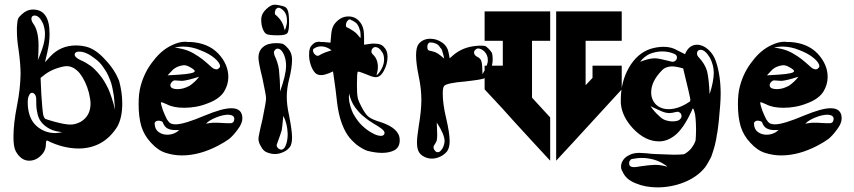

<svg xmlns="http://www.w3.org/2000/svg" viewBox="-20 -729 3623 815"><path d="M382.8 -480.5C397.5 -469.7 410.2 -457 419.9 -441.4C430.7 -425.8 438.5 -412.1 443.4 -398.4C449.2 -386.7 454.1 -371.1 458 -351.6C461.9 -334 464.8 -314.5 465.8 -293.9L468.8 -262.7C460 -297.9 450.2 -328.1 439.5 -352.5C427.7 -377 415 -397.5 402.3 -412.1C389.6 -427.7 377 -440.4 365.2 -449.2C352.5 -458 338.9 -466.8 322.3 -473.6C305.7 -481.4 296.9 -489.3 296.9 -498C297.9 -505.9 303.7 -509.8 315.4 -509.8H317.4C335.9 -509.8 358.4 -500 382.8 -480.5ZM120.1 -688.5C102.5 -688.5 86.9 -681.6 73.2 -668.9C63.5 -660.2 57.6 -653.3 56.6 -648.4C54.7 -643.6 52.7 -631.8 51.8 -613.3V-597.7C51.8 -576.2 53.7 -549.8 58.6 -519.5C64.5 -478.5 67.4 -443.4 67.4 -414.1C66.4 -371.1 61.5 -327.1 52.7 -283.2C42 -229.5 37.1 -184.6 37.1 -148.4C37.1 -120.1 40 -99.6 46.9 -86.9C61.5 -60.5 81.1 -46.9 103.5 -46.9C122.1 -46.9 138.7 -53.7 153.3 -68.4C168 -82 174.8 -98.6 174.8 -117.2C174.8 -122.1 175.8 -125 175.8 -128.9C177.7 -130.9 178.7 -132.8 179.7 -132.8C223.6 -110.4 269.5 -98.6 315.4 -98.6C385.7 -99.6 440.4 -130.9 478.5 -192.4C492.2 -217.8 499 -250 499 -290C499 -322.3 494.1 -354.5 485.4 -386.7C472.7 -418 453.1 -448.2 425.8 -476.6C399.4 -505.9 373 -523.4 347.7 -530.3C332 -534.2 317.4 -536.1 302.7 -536.1C258.8 -536.1 222.7 -520.5 193.4 -489.3L170.9 -464.8L181.6 -509.8V-511.7C187.5 -536.1 190.4 -560.5 190.4 -585.9C190.4 -654.3 167 -688.5 120.1 -688.5ZM121.1 -628.9C116.2 -635.7 113.3 -642.6 113.3 -649.4C113.3 -658.2 118.2 -663.1 127 -663.1C140.6 -663.1 152.3 -651.4 163.1 -627.9C168 -613.3 170.9 -599.6 170.9 -585C170.9 -565.4 167 -543.9 159.2 -521.5C152.3 -502.9 146.5 -486.3 140.6 -473.6C140.6 -474.6 140.6 -475.6 140.6 -476.6C141.6 -478.5 141.6 -480.5 141.6 -481.4C142.6 -498 143.6 -514.6 143.6 -531.2V-536.1C143.6 -578.1 135.7 -609.4 121.1 -628.9ZM263.7 -448.2C283.2 -448.2 301.8 -437.5 318.4 -418C335 -396.5 348.6 -369.1 357.4 -335C362.3 -314.5 364.3 -299.8 364.3 -289.1C364.3 -254.9 350.6 -228.5 322.3 -211.9C307.6 -204.1 293 -200.2 279.3 -200.2C263.7 -200.2 242.2 -204.1 212.9 -211.9C190.4 -217.8 176.8 -222.7 171.9 -224.6C168 -228.5 165 -234.4 163.1 -243.2C160.2 -260.7 158.2 -290 155.3 -330.1L152.3 -398.4L170.9 -413.1C182.6 -421.9 198.2 -430.7 216.8 -437.5C236.3 -444.3 252 -448.2 263.7 -448.2ZM99.6 -266.6C98.6 -273.4 97.7 -283.2 97.7 -293.9C97.7 -307.6 99.6 -318.4 103.5 -324.2C106.4 -332 111.3 -335 116.2 -335C121.1 -335 125 -332 128.9 -327.1C131.8 -322.3 133.8 -315.4 133.8 -307.6V-304.7C133.8 -292 133.8 -281.2 134.8 -271.5C135.7 -262.7 137.7 -252 140.6 -240.2C144.5 -227.5 149.4 -217.8 156.2 -210C162.1 -202.1 170.9 -194.3 181.6 -187.5C193.4 -179.7 208 -173.8 224.6 -170.9C233.4 -169.9 239.3 -168.9 244.1 -168C230.5 -165 220.7 -164.1 214.8 -164.1C186.5 -164.1 162.1 -172.9 140.6 -189.5C118.2 -207 104.5 -232.4 99.6 -266.6Z M652.3 -216.8C657.2 -216.8 661.1 -215.8 666 -213.9C669.9 -211.9 671.9 -210 671.9 -207C676.8 -195.3 683.6 -187.5 691.4 -183.6C700.2 -178.7 711.9 -176.8 726.6 -176.8H741.2C726.6 -164.1 710 -157.2 689.5 -157.2C675.8 -157.2 664.1 -161.1 654.3 -168C643.6 -174.8 637.7 -186.5 636.7 -201.2C635.7 -206.1 636.7 -209 640.6 -212.9C642.6 -214.8 647.5 -216.8 652.3 -216.8ZM854.5 -204.1C863.3 -213.9 877.9 -222.7 897.5 -230.5C917 -238.3 934.6 -242.2 949.2 -242.2C965.8 -241.2 974.6 -235.4 974.6 -224.6C974.6 -219.7 972.7 -214.8 970.7 -210.9C966.8 -208 963.9 -206.1 960 -206.1H949.2C944.3 -206.1 935.5 -206.1 923.8 -207C911.1 -208 901.4 -208 894.5 -208C885.7 -208 878.9 -208 874 -207C866.2 -206.1 859.4 -205.1 854.5 -204.1ZM825.2 -403.3C814.5 -388.7 800.8 -376 785.2 -365.2C767.6 -355.5 751 -350.6 733.4 -350.6C726.6 -350.6 720.7 -351.6 713.9 -353.5C707 -356.4 703.1 -360.4 703.1 -367.2C703.1 -372.1 705.1 -376 709 -380.9C713.9 -385.7 717.8 -387.7 721.7 -387.7H722.7C739.3 -386.7 750 -385.7 752.9 -385.7C767.6 -386.7 792 -392.6 825.2 -403.3ZM744.1 -449.2C752 -451.2 757.8 -452.1 761.7 -452.1C767.6 -452.1 775.4 -450.2 784.2 -445.3C798.8 -437.5 806.6 -431.6 806.6 -426.8C806.6 -419.9 784.2 -415 740.2 -412.1L691.4 -409.2L708 -426.8C716.8 -437.5 729.5 -445.3 744.1 -449.2ZM721.7 -526.4C731.4 -529.3 743.2 -531.2 757.8 -531.2C781.2 -531.2 805.7 -526.4 831.1 -515.6C856.4 -505.9 877 -494.1 891.6 -481.4C906.2 -468.8 914.1 -457 914.1 -448.2C914.1 -444.3 912.1 -441.4 908.2 -438.5C905.3 -435.5 902.3 -434.6 898.4 -434.6C890.6 -435.5 883.8 -438.5 878.9 -443.4C860.4 -460 846.7 -471.7 837.9 -478.5C828.1 -486.3 815.4 -494.1 800.8 -502.9C785.2 -511.7 769.5 -517.6 752.9 -521.5C740.2 -524.4 730.5 -526.4 721.7 -526.4ZM789.1 -550.8C785.2 -550.8 781.2 -550.8 775.4 -550.8C771.5 -551.8 767.6 -551.8 765.6 -551.8C749 -551.8 730.5 -546.9 711.9 -538.1C681.6 -524.4 654.3 -502 630.9 -470.7C605.5 -439.5 587.9 -404.3 577.1 -364.3C571.3 -343.8 568.4 -317.4 568.4 -287.1C568.4 -250 572.3 -218.8 580.1 -192.4C587.9 -167 601.6 -143.6 621.1 -123C640.6 -101.6 661.1 -86.9 683.6 -80.1C705.1 -73.2 727.5 -69.3 752 -69.3C801.8 -69.3 852.5 -83 905.3 -110.4C925.8 -121.1 941.4 -130.9 953.1 -139.6C963.9 -148.4 976.6 -162.1 989.3 -179.7C1002 -196.3 1008.8 -211.9 1008.8 -226.6C1008.8 -254.9 993.2 -269.5 962.9 -269.5H960.9C935.5 -269.5 898.4 -258.8 848.6 -238.3C791 -213.9 750 -201.2 725.6 -201.2C715.8 -201.2 708 -203.1 703.1 -206.1C698.2 -209 693.4 -214.8 688.5 -222.7C683.6 -231.4 678.7 -244.1 671.9 -259.8C666 -277.3 663.1 -288.1 663.1 -293C663.1 -293.9 663.1 -293.9 664.1 -294.9C665 -295.9 673.8 -293 688.5 -286.1C707 -276.4 731.4 -271.5 761.7 -271.5C795.9 -271.5 830.1 -277.3 863.3 -291C895.5 -302.7 918.9 -320.3 931.6 -340.8C943.4 -360.4 949.2 -380.9 949.2 -402.3C949.2 -438.5 934.6 -471.7 906.2 -502C877 -532.2 837.9 -547.9 789.1 -550.8Z M1182.6 -237.3C1194.3 -214.8 1200.2 -189.5 1201.2 -160.2C1201.2 -141.6 1198.2 -125 1193.4 -113.3C1188.5 -99.6 1181.6 -93.8 1173.8 -93.8C1170.9 -93.8 1167 -94.7 1163.1 -97.7C1154.3 -104.5 1152.3 -111.3 1156.2 -119.1C1167 -147.5 1172.9 -167 1175.8 -175.8C1177.7 -185.5 1179.7 -206.1 1182.6 -237.3ZM1145.5 -493.2C1144.5 -496.1 1143.6 -500 1142.6 -504.9C1142.6 -509.8 1144.5 -513.7 1147.5 -517.6C1150.4 -520.5 1154.3 -522.5 1158.2 -522.5C1170.9 -522.5 1181.6 -509.8 1189.5 -485.4C1192.4 -475.6 1194.3 -463.9 1194.3 -449.2C1194.3 -423.8 1185.5 -387.7 1168.9 -340.8C1168.9 -375 1167 -405.3 1164.1 -433.6C1161.1 -455.1 1154.3 -474.6 1145.5 -493.2ZM1077.1 -483.4C1077.1 -472.7 1082 -444.3 1093.8 -397.5C1103.5 -350.6 1109.4 -322.3 1109.4 -311.5C1109.4 -299.8 1103.5 -269.5 1093.8 -220.7C1082 -172.9 1077.1 -145.5 1077.1 -140.6C1077.1 -129.9 1080.1 -119.1 1087.9 -107.4C1093.8 -94.7 1102.5 -86.9 1111.3 -83C1123 -78.1 1134.8 -75.2 1146.5 -75.2C1159.2 -75.2 1171.9 -78.1 1183.6 -84C1195.3 -88.9 1204.1 -96.7 1210.9 -105.5C1216.8 -114.3 1219.7 -127 1219.7 -146.5C1219.7 -164.1 1215.8 -195.3 1207 -239.3C1200.2 -269.5 1197.3 -294.9 1197.3 -318.4C1197.3 -339.8 1200.2 -365.2 1207 -391.6C1215.8 -425.8 1219.7 -453.1 1219.7 -475.6C1219.7 -496.1 1212.9 -513.7 1199.2 -527.3C1191.4 -536.1 1184.6 -541 1179.7 -543C1173.8 -544.9 1165 -545.9 1153.3 -545.9C1128.9 -545.9 1109.4 -541 1096.7 -529.3C1084 -519.5 1077.1 -503.9 1077.1 -483.4ZM1148.4 -667C1147.5 -669.9 1146.5 -671.9 1146.5 -673.8C1146.5 -678.7 1148.4 -683.6 1150.4 -689.5C1154.3 -693.4 1158.2 -696.3 1163.1 -696.3C1169.9 -695.3 1177.7 -690.4 1185.5 -681.6C1194.3 -671.9 1198.2 -658.2 1198.2 -641.6C1198.2 -635.7 1198.2 -630.9 1197.3 -627.9C1195.3 -616.2 1192.4 -607.4 1188.5 -600.6C1183.6 -625 1173.8 -643.6 1158.2 -658.2C1157.2 -659.2 1156.2 -661.1 1154.3 -662.1C1151.4 -664.1 1149.4 -666 1148.4 -667ZM1145.5 -709C1134.8 -709 1124 -703.1 1111.3 -691.4C1098.6 -679.7 1091.8 -668 1089.8 -656.2C1088.9 -653.3 1088.9 -648.4 1088.9 -643.6C1088.9 -630.9 1090.8 -618.2 1095.7 -605.5C1100.6 -593.8 1105.5 -586.9 1112.3 -584C1119.1 -581.1 1134.8 -579.1 1159.2 -579.1C1180.7 -579.1 1194.3 -582 1199.2 -587.9C1204.1 -592.8 1207 -607.4 1207 -631.8C1207 -659.2 1205.1 -677.7 1201.2 -685.5C1198.2 -695.3 1191.4 -700.2 1180.7 -703.1C1167 -707 1155.3 -709 1145.5 -709Z M1461.9 -332C1466.8 -310.5 1474.6 -291 1487.3 -273.4C1500 -256.8 1512.7 -242.2 1526.4 -232.4C1540 -220.7 1553.7 -211.9 1566.4 -204.1C1580.1 -196.3 1590.8 -189.5 1599.6 -182.6C1608.4 -175.8 1612.3 -169.9 1612.3 -165C1612.3 -162.1 1611.3 -160.2 1610.4 -158.2C1607.4 -154.3 1603.5 -152.3 1596.7 -152.3C1586.9 -152.3 1574.2 -156.2 1560.5 -164.1C1544.9 -171.9 1531.2 -182.6 1516.6 -196.3C1502 -210 1490.2 -227.5 1478.5 -248C1468.8 -269.5 1461.9 -292 1460.9 -314.5ZM1561.5 -499C1558.6 -502 1556.6 -505.9 1556.6 -510.7C1556.6 -515.6 1558.6 -520.5 1561.5 -523.4C1564.5 -527.3 1569.3 -529.3 1574.2 -529.3C1584 -528.3 1592.8 -522.5 1600.6 -509.8C1607.4 -502 1610.4 -490.2 1610.4 -475.6C1610.4 -462.9 1606.4 -449.2 1599.6 -436.5C1592.8 -423.8 1585.9 -415 1578.1 -409.2C1582 -422.9 1584 -434.6 1584 -445.3C1584 -467.8 1576.2 -486.3 1561.5 -499ZM1342.8 -532.2C1353.5 -532.2 1365.2 -529.3 1377 -522.5C1381.8 -519.5 1384.8 -516.6 1387.7 -515.6C1377.9 -512.7 1369.1 -509.8 1361.3 -506.8C1353.5 -503.9 1346.7 -500 1341.8 -498C1336.9 -494.1 1333 -493.2 1330.1 -492.2H1328.1C1323.2 -492.2 1319.3 -495.1 1314.5 -500C1310.5 -504.9 1308.6 -510.7 1308.6 -515.6C1308.6 -518.6 1309.6 -521.5 1312.5 -522.5C1321.3 -529.3 1332 -532.2 1342.8 -532.2ZM1452.1 -613.3C1449.2 -614.3 1448.2 -618.2 1448.2 -623C1448.2 -627.9 1450.2 -633.8 1453.1 -638.7C1457 -643.6 1460.9 -646.5 1464.8 -646.5H1467.8C1468.8 -645.5 1470.7 -644.5 1472.7 -642.6C1475.6 -642.6 1479.5 -639.6 1484.4 -636.7C1489.3 -633.8 1494.1 -629.9 1497.1 -625C1500 -620.1 1503.9 -614.3 1505.9 -605.5C1509.8 -597.7 1510.7 -588.9 1510.7 -580.1V-575.2C1510.7 -572.3 1510.7 -569.3 1509.8 -567.4C1502 -577.1 1495.1 -585 1490.2 -589.8C1484.4 -594.7 1475.6 -600.6 1463.9 -607.4ZM1525.4 -574.2C1525.4 -602.5 1519.5 -623 1505.9 -637.7C1494.1 -652.3 1477.5 -659.2 1459 -659.2C1446.3 -659.2 1434.6 -656.2 1423.8 -649.4C1412.1 -641.6 1403.3 -632.8 1396.5 -622.1C1390.6 -611.3 1386.7 -597.7 1385.7 -580.1L1382.8 -547.9L1351.6 -550.8C1348.6 -550.8 1345.7 -550.8 1341.8 -550.8C1338.9 -551.8 1335.9 -551.8 1335 -551.8C1328.1 -551.8 1322.3 -550.8 1318.4 -548.8C1315.4 -547.9 1310.5 -543.9 1305.7 -539.1C1299.8 -533.2 1295.9 -527.3 1294.9 -521.5C1293 -516.6 1292 -507.8 1292 -497.1C1292 -482.4 1293.9 -468.8 1298.8 -454.1C1303.7 -439.5 1309.6 -428.7 1317.4 -419.9C1324.2 -413.1 1333 -410.2 1343.8 -410.2C1352.5 -410.2 1363.3 -413.1 1376 -418L1393.6 -425.8L1399.4 -384.8C1402.3 -367.2 1406.2 -335.9 1411.1 -292C1418 -235.4 1432.6 -190.4 1455.1 -156.2C1464.8 -141.6 1477.5 -128.9 1493.2 -115.2C1508.8 -103.5 1524.4 -93.8 1539.1 -88.9C1562.5 -83 1583 -80.1 1601.6 -80.1C1623 -80.1 1640.6 -84 1655.3 -91.8C1669.9 -100.6 1676.8 -114.3 1676.8 -134.8C1676.8 -167 1650.4 -192.4 1597.7 -210C1571.3 -217.8 1553.7 -225.6 1543 -234.4C1533.2 -243.2 1523.4 -257.8 1512.7 -279.3C1503.9 -295.9 1499 -308.6 1498 -317.4C1496.1 -326.2 1495.1 -343.8 1495.1 -368.2C1495.1 -403.3 1496.1 -421.9 1499 -424.8H1501C1504.9 -424.8 1516.6 -420.9 1536.1 -413.1C1553.7 -405.3 1566.4 -401.4 1574.2 -401.4H1575.2C1587.9 -401.4 1599.6 -410.2 1609.4 -428.7C1620.1 -448.2 1625 -467.8 1625 -488.3C1625 -503.9 1621.1 -517.6 1611.3 -527.3C1603.5 -539.1 1588.9 -543.9 1568.4 -543.9C1561.5 -543.9 1555.7 -543.9 1551.8 -543L1525.4 -539.1Z M1834 -209C1856.4 -174.8 1867.2 -148.4 1867.2 -129.9C1866.2 -113.3 1860.4 -98.6 1849.6 -87.9C1846.7 -85 1842.8 -83 1838.9 -83C1834 -83 1829.1 -85 1826.2 -89.8C1822.3 -93.8 1820.3 -98.6 1820.3 -103.5C1820.3 -107.4 1821.3 -110.4 1822.3 -111.3C1828.1 -120.1 1832 -127 1834 -132.8C1835 -138.7 1835.9 -146.5 1835.9 -157.2C1835.9 -160.2 1835 -176.8 1834 -209ZM2004.9 -488.3C1996.1 -493.2 1992.2 -499 1992.2 -505.9C1992.2 -510.7 1994.1 -514.6 1998 -517.6C2001 -521.5 2005.9 -523.4 2010.7 -523.4C2018.6 -522.5 2027.3 -518.6 2036.1 -510.7C2045.9 -500 2050.8 -488.3 2050.8 -473.6C2050.8 -459 2043 -438.5 2028.3 -414.1C2027.3 -442.4 2026.4 -460.9 2023.4 -468.8C2021.5 -476.6 2015.6 -483.4 2004.9 -488.3ZM1805.7 -548.8C1813.5 -548.8 1820.3 -547.9 1827.1 -544.9C1834 -543 1838.9 -539.1 1842.8 -535.2C1846.7 -529.3 1849.6 -525.4 1853.5 -521.5C1855.5 -517.6 1858.4 -511.7 1859.4 -504.9C1861.3 -498 1862.3 -493.2 1863.3 -491.2C1863.3 -489.3 1864.3 -485.4 1865.2 -480.5C1853.5 -491.2 1843.8 -498 1837.9 -502C1830.1 -506.8 1822.3 -509.8 1813.5 -511.7C1804.7 -512.7 1799.8 -514.6 1796.9 -517.6C1794.9 -519.5 1793.9 -523.4 1793.9 -530.3C1793.9 -535.2 1794.9 -540 1796.9 -543C1799.8 -546.9 1802.7 -548.8 1805.7 -548.8ZM1884.8 -502.9C1881.8 -521.5 1873 -537.1 1857.4 -547.9C1842.8 -558.6 1825.2 -564.5 1806.6 -564.5C1785.2 -564.5 1768.6 -556.6 1756.8 -542C1750 -533.2 1746.1 -516.6 1746.1 -494.1C1746.1 -470.7 1750 -440.4 1757.8 -403.3C1764.6 -370.1 1768.6 -337.9 1768.6 -305.7C1768.6 -272.5 1764.6 -236.3 1757.8 -196.3C1752.9 -164.1 1750 -140.6 1750 -125C1750 -105.5 1752.9 -90.8 1759.8 -81.1C1766.6 -71.3 1777.3 -63.5 1793 -58.6C1799.8 -56.6 1806.6 -55.7 1813.5 -55.7C1825.2 -55.7 1836.9 -58.6 1849.6 -64.5C1861.3 -70.3 1871.1 -78.1 1877.9 -86.9C1884.8 -96.7 1888.7 -111.3 1888.7 -129.9C1888.7 -152.3 1883.8 -184.6 1874 -226.6C1864.3 -266.6 1859.4 -301.8 1859.4 -332C1859.4 -348.6 1861.3 -359.4 1865.2 -364.3C1872.1 -372.1 1901.4 -378.9 1951.2 -382.8C2002 -388.7 2030.3 -392.6 2037.1 -397.5C2045.9 -403.3 2054.7 -414.1 2060.5 -429.7C2068.4 -446.3 2071.3 -461.9 2071.3 -477.5C2071.3 -489.3 2070.3 -498 2068.4 -503.9C2065.4 -508.8 2061.5 -514.6 2054.7 -521.5C2048.8 -527.3 2043.9 -531.2 2041 -533.2C2037.1 -534.2 2031.2 -535.2 2024.4 -535.2C2015.6 -535.2 2008.8 -535.2 2002 -534.2C1963.9 -531.2 1930.7 -517.6 1904.3 -495.1L1888.7 -481.4Z M2037.1 -680.7V-555.7H2114.3V-450.2H2037.1V-349.6L2114.3 -266.6L2123 -256.8L2167 -208L2243.2 -125L2315.4 -46.9V-230.5L2238.3 -314.5V-555.7H2315.4V-680.7ZM2340.8 -680.7V-555.7V-230.5V-46.9L2413.1 -125L2619.1 -349.6V-450.2H2495.1V-398.4L2465.8 -367.2V-555.7H2619.1V-680.7H2465.8Z M2702.1 -58.6C2740.2 -58.6 2774.4 -48.8 2802.7 -29.3C2807.6 -26.4 2810.5 -24.4 2812.5 -21.5C2794.9 -26.4 2777.3 -29.3 2760.7 -29.3C2754.9 -29.3 2745.1 -28.3 2732.4 -27.3C2725.6 -26.4 2715.8 -25.4 2701.2 -23.4C2686.5 -20.5 2676.8 -19.5 2669.9 -19.5H2668.9C2656.2 -20.5 2650.4 -25.4 2650.4 -36.1C2650.4 -41 2651.4 -44.9 2655.3 -48.8C2657.2 -52.7 2662.1 -54.7 2667 -54.7C2681.6 -57.6 2693.4 -58.6 2702.1 -58.6ZM2741.2 -278.3C2762.7 -267.6 2779.3 -260.7 2790 -255.9C2801.8 -251 2812.5 -249 2822.3 -249C2829.1 -249 2838.9 -251 2850.6 -253.9H2853.5C2854.5 -253.9 2855.5 -253.9 2854.5 -254.9C2859.4 -254.9 2863.3 -252.9 2867.2 -250C2871.1 -246.1 2873 -241.2 2873 -236.3C2873 -230.5 2870.1 -225.6 2864.3 -220.7C2857.4 -215.8 2848.6 -213.9 2835.9 -213.9H2834C2823.2 -213.9 2813.5 -215.8 2804.7 -218.8C2795.9 -221.7 2787.1 -227.5 2778.3 -236.3C2769.5 -244.1 2763.7 -250 2758.8 -255.9C2754.9 -259.8 2749 -267.6 2741.2 -278.3ZM2792 -432.6C2800.8 -441.4 2814.5 -446.3 2831.1 -447.3C2843.8 -447.3 2860.4 -444.3 2879.9 -438.5C2900.4 -355.5 2910.2 -311.5 2910.2 -306.6C2910.2 -303.7 2910.2 -300.8 2909.2 -298.8C2877 -276.4 2846.7 -265.6 2818.4 -265.6C2795.9 -265.6 2778.3 -272.5 2764.6 -285.2C2751 -298.8 2744.1 -316.4 2744.1 -336.9C2744.1 -369.1 2759.8 -400.4 2792 -432.6ZM2697.3 -466.8C2708 -481.4 2721.7 -492.2 2737.3 -500C2754.9 -506.8 2772.5 -510.7 2791 -510.7C2807.6 -510.7 2824.2 -507.8 2840.8 -501C2849.6 -497.1 2853.5 -492.2 2853.5 -485.4C2853.5 -480.5 2851.6 -475.6 2848.6 -472.7C2844.7 -468.8 2839.8 -466.8 2835 -466.8C2832 -466.8 2830.1 -466.8 2829.1 -467.8C2797.9 -475.6 2779.3 -479.5 2772.5 -480.5C2767.6 -481.4 2760.7 -481.4 2753.9 -481.4C2739.3 -480.5 2720.7 -475.6 2697.3 -466.8ZM2946.3 -485.4C2941.4 -490.2 2938.5 -496.1 2938.5 -502.9C2938.5 -506.8 2940.4 -509.8 2942.4 -513.7C2946.3 -515.6 2949.2 -517.6 2953.1 -517.6H2954.1C2966.8 -517.6 2979.5 -506.8 2993.2 -484.4C3003.9 -463.9 3009.8 -442.4 3009.8 -419.9C3009.8 -396.5 3003.9 -366.2 2992.2 -329.1C2990.2 -374 2986.3 -406.2 2981.4 -426.8C2975.6 -447.3 2963.9 -466.8 2946.3 -485.4ZM3019.5 -466.8C3012.7 -488.3 3001 -505.9 2985.4 -519.5C2970.7 -532.2 2955.1 -539.1 2938.5 -539.1C2916 -539.1 2898.4 -525.4 2887.7 -499L2856.4 -514.6C2838.9 -525.4 2819.3 -530.3 2796.9 -530.3C2778.3 -530.3 2759.8 -527.3 2741.2 -521.5C2703.1 -508.8 2672.9 -482.4 2649.4 -441.4C2627 -402.3 2615.2 -356.4 2615.2 -306.6V-291C2618.2 -252.9 2635.7 -216.8 2668.9 -181.6C2703.1 -146.5 2739.3 -128.9 2777.3 -128.9C2798.8 -128.9 2819.3 -135.7 2839.8 -150.4C2867.2 -169.9 2892.6 -207 2917 -260.7C2918 -265.6 2919.9 -268.6 2920.9 -268.6C2922.9 -268.6 2924.8 -264.6 2926.8 -257.8C2929.7 -250 2931.6 -239.3 2932.6 -225.6C2933.6 -211.9 2934.6 -197.3 2934.6 -180.7C2934.6 -159.2 2933.6 -143.6 2932.6 -132.8C2928.7 -120.1 2921.9 -109.4 2913.1 -97.7C2904.3 -87.9 2893.6 -79.1 2882.8 -74.2C2873 -73.2 2858.4 -72.3 2839.8 -72.3C2838.9 -72.3 2812.5 -73.2 2760.7 -75.2C2753.9 -75.2 2743.2 -76.2 2727.5 -78.1C2712.9 -79.1 2701.2 -80.1 2694.3 -80.1C2676.8 -80.1 2662.1 -77.1 2650.4 -70.3C2639.6 -65.4 2631.8 -58.6 2626 -50.8C2619.1 -41 2616.2 -32.2 2616.2 -21.5C2616.2 -13.7 2618.2 -6.8 2623 0C2631.8 21.5 2650.4 38.1 2677.7 48.8C2705.1 60.5 2736.3 66.4 2770.5 66.4C2808.6 66.4 2846.7 59.6 2883.8 44.9C2919.9 30.3 2950.2 9.8 2972.7 -18.6C2978.5 -26.4 2983.4 -34.2 2987.3 -42C2992.2 -49.8 2995.1 -56.6 2999 -63.5C3001 -70.3 3004.9 -79.1 3007.8 -89.8C3010.7 -100.6 3013.7 -108.4 3014.6 -113.3C3015.6 -118.2 3017.6 -127 3020.5 -140.6C3022.5 -153.3 3023.4 -162.1 3024.4 -164.1C3025.4 -168 3026.4 -176.8 3028.3 -191.4C3030.3 -206.1 3031.2 -214.8 3031.2 -215.8C3036.1 -265.6 3039.1 -303.7 3039.1 -330.1C3039.1 -382.8 3032.2 -428.7 3019.5 -466.8Z M3196.3 -216.8C3201.2 -216.8 3205.1 -215.8 3210 -213.9C3213.9 -211.9 3215.8 -210 3215.8 -207C3220.7 -195.3 3227.5 -187.5 3235.4 -183.6C3244.1 -178.7 3255.9 -176.8 3270.5 -176.8H3285.2C3270.5 -164.1 3253.9 -157.2 3233.4 -157.2C3219.7 -157.2 3208 -161.1 3198.2 -168C3187.5 -174.8 3181.6 -186.5 3180.7 -201.2C3179.7 -206.1 3180.7 -209 3184.6 -212.9C3186.5 -214.8 3191.4 -216.8 3196.3 -216.8ZM3398.4 -204.1C3407.2 -213.9 3421.9 -222.7 3441.4 -230.5C3460.9 -238.3 3478.5 -242.2 3493.2 -242.2C3509.8 -241.2 3518.6 -235.4 3518.6 -224.6C3518.6 -219.7 3516.6 -214.8 3514.6 -210.9C3510.7 -208 3507.8 -206.1 3503.9 -206.1H3493.2C3488.3 -206.1 3479.5 -206.1 3467.8 -207C3455.1 -208 3445.3 -208 3438.5 -208C3429.7 -208 3422.9 -208 3418 -207C3410.2 -206.1 3403.3 -205.1 3398.4 -204.1ZM3369.1 -403.3C3358.4 -388.7 3344.7 -376 3329.1 -365.2C3311.5 -355.5 3294.9 -350.6 3277.3 -350.6C3270.5 -350.6 3264.6 -351.6 3257.8 -353.5C3251 -356.4 3247.1 -360.4 3247.1 -367.2C3247.1 -372.1 3249 -376 3252.9 -380.9C3257.8 -385.7 3261.7 -387.7 3265.6 -387.7H3266.6C3283.2 -386.7 3293.9 -385.7 3296.9 -385.7C3311.5 -386.7 3335.9 -392.6 3369.1 -403.3ZM3288.1 -449.2C3295.9 -451.2 3301.8 -452.1 3305.7 -452.1C3311.5 -452.1 3319.3 -450.2 3328.1 -445.3C3342.8 -437.5 3350.6 -431.6 3350.6 -426.8C3350.6 -419.9 3328.1 -415 3284.2 -412.1L3235.4 -409.2L3252 -426.8C3260.7 -437.5 3273.4 -445.3 3288.1 -449.2ZM3265.6 -526.4C3275.4 -529.3 3287.1 -531.2 3301.8 -531.2C3325.2 -531.2 3349.6 -526.4 3375 -515.6C3400.4 -505.9 3420.9 -494.1 3435.5 -481.4C3450.2 -468.8 3458 -457 3458 -448.2C3458 -444.3 3456.1 -441.4 3452.1 -438.5C3449.2 -435.5 3446.3 -434.6 3442.4 -434.6C3434.6 -435.5 3427.7 -438.5 3422.9 -443.4C3404.3 -460 3390.6 -471.7 3381.8 -478.5C3372.1 -486.3 3359.4 -494.1 3344.7 -502.9C3329.1 -511.7 3313.5 -517.6 3296.9 -521.5C3284.2 -524.4 3274.4 -526.4 3265.6 -526.4ZM3333 -550.8C3329.1 -550.8 3325.2 -550.8 3319.3 -550.8C3315.4 -551.8 3311.5 -551.8 3309.6 -551.8C3293 -551.8 3274.4 -546.9 3255.9 -538.1C3225.6 -524.4 3198.2 -502 3174.8 -470.7C3149.4 -439.5 3131.8 -404.3 3121.1 -364.3C3115.2 -343.8 3112.3 -317.4 3112.3 -287.1C3112.3 -250 3116.2 -218.8 3124 -192.4C3131.8 -167 3145.5 -143.6 3165 -123C3184.6 -101.6 3205.1 -86.9 3227.5 -80.1C3249 -73.2 3271.5 -69.3 3295.9 -69.3C3345.7 -69.3 3396.5 -83 3449.2 -110.4C3469.7 -121.1 3485.4 -130.9 3497.1 -139.6C3507.8 -148.4 3520.5 -162.1 3533.2 -179.7C3545.9 -196.3 3552.7 -211.9 3552.7 -226.6C3552.7 -254.9 3537.1 -269.5 3506.8 -269.5H3504.9C3479.5 -269.5 3442.4 -258.8 3392.6 -238.3C3335 -213.9 3293.9 -201.2 3269.5 -201.2C3259.8 -201.2 3252 -203.1 3247.1 -206.1C3242.2 -209 3237.3 -214.8 3232.4 -222.7C3227.5 -231.4 3222.7 -244.1 3215.8 -259.8C3210 -277.3 3207 -288.1 3207 -293C3207 -293.9 3207 -293.9 3208 -294.9C3209 -295.9 3217.8 -293 3232.4 -286.1C3251 -276.4 3275.4 -271.5 3305.7 -271.5C3339.8 -271.5 3374 -277.3 3407.2 -291C3439.5 -302.7 3462.9 -320.3 3475.6 -340.8C3487.3 -360.4 3493.2 -380.9 3493.2 -402.3C3493.2 -438.5 3478.5 -471.7 3450.2 -502C3420.9 -532.2 3381.8 -547.9 3333 -550.8Z"/></svg>

Font: Puffy Slushy
Style: Regular
Weight: 400
Designer: Intuisi Creative
Foundry: Intuisi Creative
Version: Version 001.000